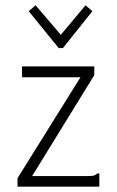

<svg xmlns="http://www.w3.org/2000/svg" viewBox="-20 -703 440 723"><path d="M46 -32 283 -412H63V-453H335V-420L101 -40H310Q327 -40 334 -42Q341 -44 347 -50H354V0H46ZM114 -683 209 -572 302 -683 328 -661 217 -522H201L88 -661Z"/></svg>

Font: Inconsolata Condensed Light
Style: Regular
Weight: 300
Width: 3
Monospace: yes
Designer: Raph Levien, Cyreal, Brenton Simpson
Foundry: Raph Levien, Cyreal, Google
Version: Version 3.001; ttfautohint (v1.8.2.53-6de2)